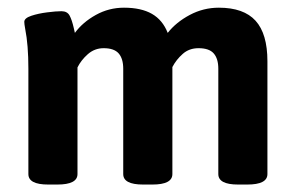

<svg xmlns="http://www.w3.org/2000/svg" viewBox="-20 -481 776 502"><path d="M679.2 -320.8V-25.9Q679.2 1.5 626.5 1.5H602.5Q550.8 1.5 550.8 -25.9V-301.3Q550.8 -327.6 538.8 -341.3Q526.9 -355 499 -355Q474.6 -355 457.8 -340.1Q440.9 -325.2 430.7 -305.7V-25.9Q430.7 1.5 378.4 1.5H354Q302.2 1.5 302.2 -25.9V-301.3Q302.2 -327.6 290.3 -341.3Q278.3 -355 251 -355Q227.5 -355 209.7 -339.4Q191.9 -323.7 182.6 -304.7V-25.9Q182.6 1.5 129.9 1.5H106Q54.2 1.5 54.2 -25.9V-301.3Q54.2 -363.8 45.9 -405.3Q43.5 -418.5 43.5 -423.8Q43.5 -433.6 61.8 -439.7Q80.1 -445.8 103.3 -448.7Q126.5 -451.7 140.6 -451.7Q155.8 -451.7 161.9 -440.4Q168 -429.2 172.9 -407.7L175.8 -395Q196.3 -422.9 230.5 -441.9Q264.6 -460.9 304.2 -460.9Q349.1 -460.9 377.2 -444.8Q405.3 -428.7 418.5 -395Q440.4 -422.9 476.1 -441.9Q511.7 -460.9 552.2 -460.9Q617.2 -460.9 648.2 -426.8Q679.2 -392.6 679.2 -320.8Z"/></svg>

Font: Jaldi
Style: Bold
Weight: 400
Designer: Pablo Cosgaya and Nicolas Silva
Foundry: Omnibus-Type
Version: Version 1.007